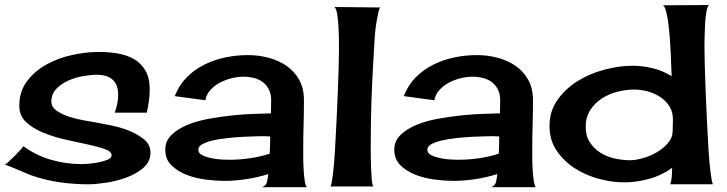

<svg xmlns="http://www.w3.org/2000/svg" viewBox="-20 -741 2922 772"><path d="M455.1 -359.4Q455.1 -400.4 433.1 -420.4Q411.1 -440.4 370.1 -440.4Q346.7 -440.4 314.9 -435.1Q283.2 -429.7 254.9 -417Q226.6 -404.3 206.5 -383.8Q186.5 -363.3 186.5 -333Q186.5 -310.5 208.5 -295.4Q230.5 -280.3 259.8 -271Q289.1 -261.7 318.8 -256.8Q348.6 -252 364.3 -249Q388.7 -244.1 426.3 -236.8Q463.9 -229.5 499 -215.3Q534.2 -201.2 559.6 -180.2Q585 -159.2 585 -127Q585 -90.8 556.6 -66.4Q528.3 -42 488.8 -27.3Q449.2 -12.7 406.2 -6.3Q363.3 0 335 0Q276.4 0 218.8 -8.3Q161.1 -16.6 105.5 -36.1Q98.6 -39.1 83 -45.4Q67.4 -51.8 50.3 -59.1Q33.2 -66.4 18.6 -72.3Q3.9 -78.1 0 -78.1Q2 -79.1 13.7 -89.8Q25.4 -100.6 38.6 -113.8Q51.8 -127 62.5 -138.7Q73.2 -150.4 74.2 -153.3Q124 -116.2 185.1 -98.6Q246.1 -81.1 307.6 -81.1Q314.5 -81.1 334 -82.5Q353.5 -84 374.5 -87.9Q395.5 -91.8 412.1 -98.6Q428.7 -105.5 428.7 -116.2Q428.7 -131.8 401.4 -141.6Q374 -151.4 332.5 -160.2Q291 -168.9 243.2 -179.7Q195.3 -190.4 153.8 -207.5Q112.3 -224.6 85 -250Q57.6 -275.4 57.6 -315.4Q57.6 -374 89.4 -415.5Q121.1 -457 168.9 -482.9Q216.8 -508.8 272.5 -520.5Q328.1 -532.2 377 -532.2Q417 -532.2 454.1 -525.9Q491.2 -519.5 519.5 -502.9Q547.9 -486.3 564.9 -457Q582 -427.7 582 -380.9Q582 -357.4 578.6 -334Q575.2 -310.5 570.3 -288.1H441.4Q447.3 -304.7 451.2 -322.8Q455.1 -340.8 455.1 -359.4Z M1033.2 11.7Q1049.8 6.8 1053.7 -10.3Q1057.6 -27.3 1058.6 -41Q1014.6 -27.3 969.7 -20.5Q924.8 -13.7 879.9 -13.7Q850.6 -13.7 810.1 -18.6Q769.5 -23.4 732.9 -37.1Q696.3 -50.8 670.4 -75.2Q644.5 -99.6 644.5 -139.6Q644.5 -173.8 669.4 -198.2Q694.3 -222.7 733.4 -238.8Q772.5 -254.9 821.3 -263.7Q870.1 -272.5 917 -277.3Q963.9 -282.2 1004.9 -283.2Q1045.9 -284.2 1069.3 -285.2Q1069.3 -298.8 1069.8 -311.5Q1070.3 -324.2 1070.3 -337.9Q1070.3 -362.3 1061.5 -380.4Q1052.7 -398.4 1037.6 -410.2Q1022.5 -421.9 1002 -427.2Q981.4 -432.6 959 -432.6Q937.5 -432.6 912.6 -426.8Q887.7 -420.9 865.2 -409.2Q842.8 -397.5 826.2 -379.4Q809.6 -361.3 805.7 -337.9L682.6 -354.5Q700.2 -399.4 731.4 -430.7Q762.7 -461.9 802.2 -481.4Q841.8 -501 886.7 -510.3Q931.6 -519.5 976.6 -519.5Q1019.5 -519.5 1060.1 -508.8Q1100.6 -498 1132.3 -476.1Q1164.1 -454.1 1183.1 -419.9Q1202.1 -385.7 1202.1 -338.9Q1202.1 -289.1 1200.7 -239.7Q1199.2 -190.4 1199.2 -140.6Q1199.2 -131.8 1199.2 -108.9Q1199.2 -85.9 1200.7 -61Q1202.1 -36.1 1205.1 -15.1Q1208 5.9 1213.9 11.7ZM777.3 -139.6Q777.3 -125 793 -117.2Q808.6 -109.4 829.6 -105Q850.6 -100.6 871.1 -99.6Q891.6 -98.6 900.4 -98.6Q941.4 -98.6 983.4 -104.5Q1025.4 -110.4 1064.5 -123Q1065.4 -140.6 1065.9 -158.2Q1066.4 -175.8 1066.4 -192.4L1041 -193.4Q1032.2 -193.4 1009.3 -192.9Q986.3 -192.4 957 -190.9Q927.7 -189.5 896 -186Q864.3 -182.6 837.9 -176.8Q811.5 -170.9 794.4 -161.6Q777.3 -152.3 777.3 -139.6Z M1342.8 -535.2Q1342.8 -543.9 1342.8 -570.8Q1342.8 -597.7 1341.3 -627.9Q1339.8 -658.2 1335.9 -683.1Q1332 -708 1324.2 -712.9L1510.7 -710.9Q1505.9 -710 1503.4 -699.2Q1501 -688.5 1500 -684.6Q1489.3 -635.7 1486.3 -585.4Q1483.4 -535.2 1480.5 -485.4Q1475.6 -402.3 1473.1 -321.3Q1470.7 -240.2 1470.7 -157.2Q1470.7 -149.4 1470.7 -124.5Q1470.7 -99.6 1471.7 -72.3Q1472.7 -44.9 1474.6 -21Q1476.6 2.9 1481.4 8.8H1308.6Q1313.5 1 1318.4 -38.6Q1323.2 -78.1 1326.7 -133.3Q1330.1 -188.5 1333 -252.4Q1335.9 -316.4 1338.4 -374Q1340.8 -431.6 1341.8 -475.6Q1342.8 -519.5 1342.8 -535.2Z M1954.1 11.7Q1970.7 6.8 1974.6 -10.3Q1978.5 -27.3 1979.5 -41Q1935.5 -27.3 1890.6 -20.5Q1845.7 -13.7 1800.8 -13.7Q1771.5 -13.7 1731 -18.6Q1690.4 -23.4 1653.8 -37.1Q1617.2 -50.8 1591.3 -75.2Q1565.4 -99.6 1565.4 -139.6Q1565.4 -173.8 1590.3 -198.2Q1615.2 -222.7 1654.3 -238.8Q1693.4 -254.9 1742.2 -263.7Q1791 -272.5 1837.9 -277.3Q1884.8 -282.2 1925.8 -283.2Q1966.8 -284.2 1990.2 -285.2Q1990.2 -298.8 1990.7 -311.5Q1991.2 -324.2 1991.2 -337.9Q1991.2 -362.3 1982.4 -380.4Q1973.6 -398.4 1958.5 -410.2Q1943.4 -421.9 1922.9 -427.2Q1902.3 -432.6 1879.9 -432.6Q1858.4 -432.6 1833.5 -426.8Q1808.6 -420.9 1786.1 -409.2Q1763.7 -397.5 1747.1 -379.4Q1730.5 -361.3 1726.6 -337.9L1603.5 -354.5Q1621.1 -399.4 1652.3 -430.7Q1683.6 -461.9 1723.1 -481.4Q1762.7 -501 1807.6 -510.3Q1852.5 -519.5 1897.5 -519.5Q1940.4 -519.5 1981 -508.8Q2021.5 -498 2053.2 -476.1Q2085 -454.1 2104 -419.9Q2123 -385.7 2123 -338.9Q2123 -289.1 2121.6 -239.7Q2120.1 -190.4 2120.1 -140.6Q2120.1 -131.8 2120.1 -108.9Q2120.1 -85.9 2121.6 -61Q2123 -36.1 2126 -15.1Q2128.9 5.9 2134.8 11.7ZM1698.2 -139.6Q1698.2 -125 1713.9 -117.2Q1729.5 -109.4 1750.5 -105Q1771.5 -100.6 1792 -99.6Q1812.5 -98.6 1821.3 -98.6Q1862.3 -98.6 1904.3 -104.5Q1946.3 -110.4 1985.4 -123Q1986.3 -140.6 1986.8 -158.2Q1987.3 -175.8 1987.3 -192.4L1961.9 -193.4Q1953.1 -193.4 1930.2 -192.9Q1907.2 -192.4 1877.9 -190.9Q1848.6 -189.5 1816.9 -186Q1785.2 -182.6 1758.8 -176.8Q1732.4 -170.9 1715.3 -161.6Q1698.2 -152.3 1698.2 -139.6Z M2674.8 0Q2679.7 -12.7 2681.2 -32.7Q2682.6 -52.7 2682.6 -66.4Q2641.6 -36.1 2590.8 -22Q2540 -7.8 2489.3 -7.8Q2440.4 -7.8 2387.7 -22Q2335 -36.1 2291 -64.5Q2247.1 -92.8 2218.3 -135.3Q2189.5 -177.7 2189.5 -234.4Q2189.5 -294.9 2222.2 -340.3Q2254.9 -385.7 2304.2 -416Q2353.5 -446.3 2412.1 -461.4Q2470.7 -476.6 2522.5 -476.6Q2563.5 -476.6 2604 -466.8Q2644.5 -457 2680.7 -434.6Q2679.7 -444.3 2679.2 -468.3Q2678.7 -492.2 2677.2 -522.9Q2675.8 -553.7 2673.3 -586.9Q2670.9 -620.1 2667 -648.9Q2663.1 -677.7 2657.7 -697.3Q2652.3 -716.8 2645.5 -719.7L2831.1 -720.7Q2824.2 -715.8 2820.3 -693.4Q2816.4 -670.9 2814.9 -643.6Q2813.5 -616.2 2813 -591.3Q2812.5 -566.4 2812.5 -556.6Q2812.5 -536.1 2813.5 -489.3Q2814.5 -442.4 2816.9 -383.3Q2819.3 -324.2 2822.3 -260.3Q2825.2 -196.3 2828.6 -141.6Q2832 -86.9 2836.9 -47.9Q2841.8 -8.8 2846.7 0ZM2513.7 -96.7Q2535.2 -96.7 2564.9 -105Q2594.7 -113.3 2621.1 -128.9Q2647.5 -144.5 2666 -166Q2684.6 -187.5 2684.6 -213.9Q2684.6 -229.5 2685.5 -246.1Q2686.5 -262.7 2684.6 -277.3Q2680.7 -303.7 2665 -323.2Q2649.4 -342.8 2627.4 -355.5Q2605.5 -368.2 2580.1 -374.5Q2554.7 -380.9 2530.3 -380.9Q2497.1 -380.9 2462.4 -372.1Q2427.7 -363.3 2399.4 -344.7Q2371.1 -326.2 2353 -297.9Q2335 -269.5 2335 -230.5Q2335 -194.3 2351.6 -168.9Q2368.2 -143.6 2393.6 -127.4Q2418.9 -111.3 2450.7 -104Q2482.4 -96.7 2513.7 -96.7Z"/></svg>

Font: Cherry Cream Soda
Style: Regular
Weight: 400
Designer: Font Diner, Inc
Foundry: Font Diner, Inc
Version: Version 1.000